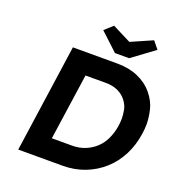

<svg xmlns="http://www.w3.org/2000/svg" viewBox="-158 -1041 1090 1171"><g transform="rotate(20 387.0 -455.0)"><path d="M91 0 191 -700H478Q555 -700 614 -674.5Q673 -649 711.5 -602.5Q750 -556 762 -505.5Q774 -455 774 -413Q774 -383 769 -350Q758 -273 725 -208.5Q692 -144 640 -97.5Q588 -51 521.5 -25.5Q455 0 378 0ZM260 -135H392Q437 -135 475.5 -150.5Q514 -166 543.5 -193.5Q573 -221 591.5 -261Q610 -301 617 -350Q620 -374 620 -395Q620 -418 614.5 -448Q609 -478 587.5 -506Q566 -534 532.5 -549.5Q499 -565 454 -565H322ZM444 -755 329 -862 382 -910 503 -849 642 -910 681 -862 536 -755Z"/></g></svg>

Font: Lexend SemBd
Style: Italic
Weight: 600
Italic angle: -8.13011°
Designer: Bonnie Shaver-Troup, Thomas Jockin
Foundry: Lexend
Version: Version 1.007